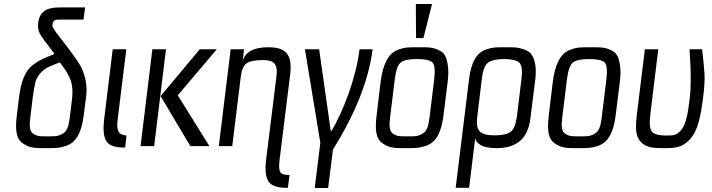

<svg xmlns="http://www.w3.org/2000/svg" viewBox="-20 -730 3557 959"><path d="M276 -632H397L405 -693H279C223 -693 179 -680 171 -617C168 -596 171 -578 179 -562C185 -549 210 -516 252 -461L249 -459C202 -440 183 -434 146 -407C105 -376 85 -324 75 -243L64 -153C55 -82 61 -35 94 -14C128 10 154 10 211 10C257 10 278 10 314 -3C363 -21 388 -72 398 -153L411 -253C416 -302 407 -350 385 -396C371 -421 337 -470 281 -541C265 -561 254 -576 249 -585C243 -594 241 -601 242 -608C245 -630 257 -632 276 -632ZM328 -140C323 -100 315 -74 293 -62C269 -48 254 -49 218 -49C183 -49 167 -48 146 -62C128 -74 126 -100 131 -140L144 -247C148 -278 153 -303 157 -321C167 -356 195 -381 219 -394C231 -400 251 -408 278 -418H279C307 -383 325 -353 333 -328C342 -303 344 -272 340 -237Z M568 -136 611 -484H543L501 -141C497 -108 496 -82 499 -62C507 -3 546 7 605 7L612 -53C570 -57 561 -76 568 -136Z M1026 0 868 -254 1063 -484H978L782 -250L931 0ZM750 0 809 -484H741L682 0Z M1377 64 1429 -355C1442 -461 1406 -494 1320 -494C1247 -494 1205 -471 1192 -425L1199 -484H1132L1073 0H1140L1183 -350C1187 -381 1196 -402 1211 -413C1226 -424 1253 -430 1293 -430C1310 -430 1323 -428 1334 -424C1359 -414 1366 -391 1361 -350L1309 69C1303 117 1307 152 1320 175C1334 197 1364 208 1411 208H1418L1426 144C1376 144 1369 130 1377 64Z M1636 -76H1632L1574 -484H1503L1580 -17L1552 209H1619L1643 17C1756 -164 1822 -331 1841 -484H1776C1757 -333 1692 -171 1636 -76Z M2216 -321C2220 -353 2220 -380 2217 -402C2211 -445 2201 -467 2169 -481C2136 -495 2117 -494 2070 -494C2023 -494 2004 -495 1967 -481C1917 -462 1892 -405 1881 -321L1861 -153C1852 -82 1858 -35 1891 -14C1925 10 1951 10 2008 10C2054 10 2075 10 2111 -3C2160 -21 2185 -72 2195 -153ZM2125 -140C2120 -100 2112 -74 2090 -62C2066 -48 2051 -49 2015 -49C1980 -49 1964 -48 1943 -62C1925 -74 1923 -100 1928 -140L1952 -336C1958 -381 1968 -408 1983 -419C1998 -430 2024 -435 2063 -435C2101 -435 2127 -430 2139 -419C2151 -408 2154 -381 2149 -336ZM2095 -540 2138 -710H2057L2058 -540Z M2354 -44C2354 -29 2363 -16 2380 -6C2398 5 2425 10 2461 10C2561 10 2617 -39 2629 -137L2654 -336C2657 -365 2657 -390 2653 -411C2644 -452 2632 -471 2598 -483C2564 -495 2549 -494 2504 -494C2460 -494 2445 -495 2408 -483C2359 -466 2333 -417 2323 -336L2256 208H2323L2340 71C2343 50 2351 -23 2354 -44ZM2562 -149C2556 -108 2546 -82 2530 -71C2514 -60 2488 -54 2451 -54C2415 -54 2390 -60 2377 -73C2363 -86 2359 -111 2364 -149L2387 -339C2392 -380 2402 -406 2419 -418C2435 -429 2461 -435 2498 -435C2535 -435 2560 -429 2573 -418C2586 -406 2590 -380 2585 -339Z M3076 -321C3080 -353 3080 -380 3077 -402C3071 -445 3061 -467 3029 -481C2996 -495 2977 -494 2930 -494C2883 -494 2864 -495 2827 -481C2777 -462 2752 -405 2741 -321L2721 -153C2712 -82 2718 -35 2751 -14C2785 10 2811 10 2868 10C2914 10 2935 10 2971 -3C3020 -21 3045 -72 3055 -153ZM2985 -140C2980 -100 2972 -74 2950 -62C2926 -48 2911 -49 2875 -49C2840 -49 2824 -48 2803 -62C2785 -74 2783 -100 2788 -140L2812 -336C2818 -381 2828 -408 2843 -419C2858 -430 2884 -435 2923 -435C2961 -435 2987 -430 2999 -419C3011 -408 3014 -381 3009 -336Z M3300 10C3359 10 3390 4 3425 -33C3466 -75 3481 -154 3493 -252C3498 -292 3500 -328 3499 -359C3497 -390 3493 -432 3487 -484H3424C3432 -377 3432 -296 3425 -239C3417 -171 3408 -110 3382 -80C3360 -55 3346 -53 3309 -53C3269 -53 3244 -60 3235 -74C3225 -87 3223 -118 3229 -165L3268 -484H3201L3162 -166C3153 -95 3153 -50 3180 -22C3208 8 3242 10 3300 10Z"/></svg>

Font: Gamestation Condensed
Style: Italic
Weight: 400
Width: 3
Designer: Jonas Hecksher
Foundry: Jonas Hecksher, Playtypeª, e-types AS
Version: Version 1.003